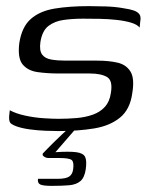

<svg xmlns="http://www.w3.org/2000/svg" viewBox="-20 -424 490 627"><path d="M171 4Q154 4 128.5 3Q103 2 77 -1.5Q51 -5 32 -12Q22 -16 16.5 -20Q11 -24 10 -34Q9 -44 12 -64Q32 -53 62 -46.5Q92 -40 121.5 -38Q151 -36 171 -36Q201 -36 230 -38.5Q259 -41 283 -49.5Q307 -58 322.5 -75Q338 -92 342 -120Q349 -161 329.5 -172.5Q310 -184 273 -184H172Q135 -184 103 -188.5Q71 -193 54 -213.5Q37 -234 43 -283Q51 -336 80.5 -362Q110 -388 158.5 -396Q207 -404 270 -404Q293 -404 325 -403Q357 -402 384 -397Q405 -394 417.5 -389.5Q430 -385 435.5 -377Q441 -369 438 -354L436 -334Q428 -344 408 -350Q388 -356 361 -359Q334 -362 305 -362.5Q276 -363 251 -363Q218 -363 188.5 -359Q159 -355 138.5 -339.5Q118 -324 112 -287Q108 -259 117.5 -246Q127 -233 147.5 -229.5Q168 -226 194 -226H297Q335 -226 363.5 -219.5Q392 -213 406 -190.5Q420 -168 412 -120Q405 -67 372 -40Q339 -13 287 -4.5Q235 4 171 4ZM149 183Q121 183 111.5 178.5Q102 174 104 160Q108 160 125 160Q142 160 167 160Q195 160 206 152.5Q217 145 219 128Q222 105 214 98.5Q206 92 173 92H138Q133 92 128.5 90Q124 88 121 85Q118 82 120 77Q124 73 134.5 62Q145 51 158 38.5Q171 26 183 14.5Q195 3 201 -2H226L161 73Q206 70 229 73Q252 76 258 88.5Q264 101 260 129Q256 156 242.5 167.5Q229 179 205.5 181Q182 183 149 183Z"/></svg>

Font: Genos
Style: Italic
Weight: 400
Italic angle: -8°
Version: Version 1.010